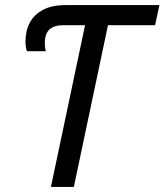

<svg xmlns="http://www.w3.org/2000/svg" viewBox="-20 -734 646 754"><path d="M180 0 314 -635H228Q193 -635 174.5 -618.5Q156 -602 156 -564Q156 -557 157 -548.5Q158 -540 160 -533H86Q83 -539 81.5 -550Q80 -561 80 -570Q80 -613 97 -645Q114 -677 149 -695.5Q184 -714 238 -714H606L589 -635H404L270 0Z"/></svg>

Font: Noto Sans Display
Style: Italic
Weight: 400
Italic angle: -12°
Designer: Monotype Design Team
Foundry: Monotype Imaging Inc.
Version: Version 2.003